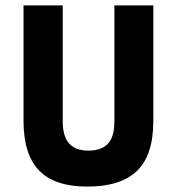

<svg xmlns="http://www.w3.org/2000/svg" viewBox="-20 -675 654 710"><path d="M403 -226V-655H547V-228Q547 -101 486.5 -43Q426 15 303 15Q182 15 124.5 -44.5Q67 -104 67 -228V-655H212V-226Q212 -170 236 -144Q260 -118 307 -118Q354 -118 378.5 -143Q403 -168 403 -226Z"/></svg>

Font: Intel One Mono Light
Style: Regular
Weight: 300
Monospace: yes
Designer: Fred Shallcrass
Foundry: Frere-Jones Type LLC
Version: Version 1.004